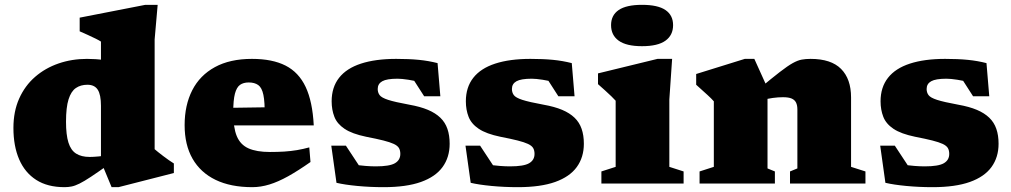

<svg xmlns="http://www.w3.org/2000/svg" viewBox="-20 -759 4182 794"><path d="M397.5 -321.5Q397.5 -367.5 384.2 -388Q371 -408.5 341.5 -408.5Q313.5 -408.5 293.8 -395Q274 -381.5 263.5 -348.2Q253 -315 253 -255.5Q253 -201.5 263 -169.5Q273 -137.5 294.8 -123.8Q316.5 -110 351 -110Q365.5 -110 387.2 -112Q409 -114 429 -118V-78.5Q385 -47 356.2 -28Q327.5 -9 308.8 0.2Q290 9.5 276 12.2Q262 15 247 15Q176.5 15 129.8 -15Q83 -45 59.2 -100Q35.5 -155 35.5 -230Q35.5 -298 59.2 -351.2Q83 -404.5 125 -441Q167 -477.5 222 -496.5Q277 -515.5 339.5 -515.5Q376.5 -515.5 407.2 -511Q438 -506.5 468.5 -496Q499 -485.5 536 -467H397.5V-587Q391 -591.5 376 -599Q361 -606.5 343.2 -614.5Q325.5 -622.5 309.5 -629.5V-686L581 -739H632L619.5 -596V-142Q624.5 -137.5 634 -130Q643.5 -122.5 655.2 -113.5Q667 -104.5 678.5 -96.5Q690 -88.5 699 -83V-43.5L470 15H441.5L397.5 -91Z M1022 -515.5Q1106 -515.5 1160.8 -487.8Q1215.5 -460 1244 -399.5Q1272.5 -339 1277.5 -240.5H890V-312.5L1126.5 -316L1074.5 -279.5Q1075.5 -337 1069.2 -366.8Q1063 -396.5 1048 -407.2Q1033 -418 1008.5 -418Q986.5 -418 972.5 -408Q958.5 -398 951.5 -371.5Q944.5 -345 944.5 -294Q944.5 -231.5 959.2 -196Q974 -160.5 1007.5 -145.5Q1041 -130.5 1096 -130.5Q1128 -130.5 1155.5 -132.2Q1183 -134 1208.2 -138.2Q1233.5 -142.5 1259 -149.5L1264 -89Q1213.5 -53.5 1171.8 -30.2Q1130 -7 1094 4Q1058 15 1023.5 15Q934 15 871.5 -15.2Q809 -45.5 776.2 -102.8Q743.5 -160 743.5 -241.5Q743.5 -324 775 -385.8Q806.5 -447.5 868.8 -481.5Q931 -515.5 1022 -515.5Z M1618.5 -515.5Q1672 -515.5 1712.2 -511.5Q1752.5 -507.5 1789.5 -498L1801 -361H1734L1657.5 -480L1724 -417Q1697 -425 1669 -429.2Q1641 -433.5 1624 -433.5Q1579.5 -433.5 1560.8 -423Q1542 -412.5 1542 -391Q1542 -376.5 1549.8 -365.8Q1557.5 -355 1585.2 -346Q1613 -337 1673 -326Q1718 -318 1749.5 -304.8Q1781 -291.5 1801 -272.2Q1821 -253 1830.2 -226.2Q1839.5 -199.5 1839.5 -164.5Q1839.5 -108.5 1810.2 -68.2Q1781 -28 1720.8 -6.5Q1660.5 15 1566.5 15Q1510 15 1457.8 10Q1405.5 5 1371.5 -3L1350 -156.5H1410.5L1498.5 -23L1413.5 -83Q1428 -80 1448.8 -77.2Q1469.5 -74.5 1492 -72.8Q1514.5 -71 1534 -71Q1591 -71 1613.2 -84Q1635.5 -97 1635.5 -122.5Q1635.5 -137 1629.8 -146.8Q1624 -156.5 1608.5 -163.8Q1593 -171 1565.5 -178Q1538 -185 1494 -193.5Q1436 -205.5 1405 -226.2Q1374 -247 1362.8 -276Q1351.5 -305 1351.5 -340Q1351.5 -398 1382.2 -437.2Q1413 -476.5 1473 -496Q1533 -515.5 1618.5 -515.5Z M2173.5 -515.5Q2227 -515.5 2267.2 -511.5Q2307.5 -507.5 2344.5 -498L2356 -361H2289L2212.5 -480L2279 -417Q2252 -425 2224 -429.2Q2196 -433.5 2179 -433.5Q2134.5 -433.5 2115.8 -423Q2097 -412.5 2097 -391Q2097 -376.5 2104.8 -365.8Q2112.5 -355 2140.2 -346Q2168 -337 2228 -326Q2273 -318 2304.5 -304.8Q2336 -291.5 2356 -272.2Q2376 -253 2385.2 -226.2Q2394.5 -199.5 2394.5 -164.5Q2394.5 -108.5 2365.2 -68.2Q2336 -28 2275.8 -6.5Q2215.5 15 2121.5 15Q2065 15 2012.8 10Q1960.5 5 1926.5 -3L1905 -156.5H1965.5L2053.5 -23L1968.5 -83Q1983 -80 2003.8 -77.2Q2024.5 -74.5 2047 -72.8Q2069.5 -71 2089 -71Q2146 -71 2168.2 -84Q2190.5 -97 2190.5 -122.5Q2190.5 -137 2184.8 -146.8Q2179 -156.5 2163.5 -163.8Q2148 -171 2120.5 -178Q2093 -185 2049 -193.5Q1991 -205.5 1960 -226.2Q1929 -247 1917.8 -276Q1906.5 -305 1906.5 -340Q1906.5 -398 1937.2 -437.2Q1968 -476.5 2028 -496Q2088 -515.5 2173.5 -515.5Z M2635 -568Q2570 -568 2538.5 -590.8Q2507 -613.5 2507 -655Q2507 -696 2538.5 -717.5Q2570 -739 2635 -739Q2700.5 -739 2732 -717.5Q2763.5 -696 2763.5 -655Q2763.5 -613.5 2732 -590.8Q2700.5 -568 2635 -568ZM2759.5 -515.5 2748 -347.5V-69L2807 -50V0H2467V-50L2526 -69V-342.5Q2520 -349.5 2508.2 -360.8Q2496.5 -372 2482.2 -385Q2468 -398 2453 -411V-455.5L2699 -515.5Z M3154 -395V-62.5L3184.5 -50V0H2873V-50L2932 -69V-340Q2922.5 -351 2905.8 -366.2Q2889 -381.5 2859 -408.5V-453L3060 -515.5H3099.5ZM3247 -50 3277.5 -62.5V-306.5Q3277.5 -323.5 3272 -334.8Q3266.5 -346 3253.8 -351.5Q3241 -357 3218 -357Q3198 -357 3176 -354Q3154 -351 3132.5 -345L3119.5 -392Q3172 -436 3204.8 -461.2Q3237.5 -486.5 3258.2 -498Q3279 -509.5 3295.5 -512.5Q3312 -515.5 3332 -515.5Q3417 -515.5 3458.2 -474Q3499.5 -432.5 3499.5 -356V-69L3559 -50V0H3247Z M3888.5 -515.5Q3942 -515.5 3982.2 -511.5Q4022.5 -507.5 4059.5 -498L4071 -361H4004L3927.5 -480L3994 -417Q3967 -425 3939 -429.2Q3911 -433.5 3894 -433.5Q3849.5 -433.5 3830.8 -423Q3812 -412.5 3812 -391Q3812 -376.5 3819.8 -365.8Q3827.5 -355 3855.2 -346Q3883 -337 3943 -326Q3988 -318 4019.5 -304.8Q4051 -291.5 4071 -272.2Q4091 -253 4100.2 -226.2Q4109.5 -199.5 4109.5 -164.5Q4109.5 -108.5 4080.2 -68.2Q4051 -28 3990.8 -6.5Q3930.5 15 3836.5 15Q3780 15 3727.8 10Q3675.5 5 3641.5 -3L3620 -156.5H3680.5L3768.5 -23L3683.5 -83Q3698 -80 3718.8 -77.2Q3739.5 -74.5 3762 -72.8Q3784.5 -71 3804 -71Q3861 -71 3883.2 -84Q3905.5 -97 3905.5 -122.5Q3905.5 -137 3899.8 -146.8Q3894 -156.5 3878.5 -163.8Q3863 -171 3835.5 -178Q3808 -185 3764 -193.5Q3706 -205.5 3675 -226.2Q3644 -247 3632.8 -276Q3621.5 -305 3621.5 -340Q3621.5 -398 3652.2 -437.2Q3683 -476.5 3743 -496Q3803 -515.5 3888.5 -515.5Z"/></svg>

Font: Newsreader 9pt ExtraBold
Style: Regular
Weight: 800
Designer: Hugues Gentile
Foundry: Production Type
Version: Version 1.003